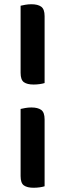

<svg xmlns="http://www.w3.org/2000/svg" viewBox="-20 -703 333 904"><path d="M190 -312Q181 -309 167 -307Q153 -305 138 -305Q108 -305 92.5 -316Q77 -327 77 -360V-676Q85 -678 99 -680.5Q113 -683 128 -683Q158 -683 174 -671.5Q190 -660 190 -627ZM190 174Q181 177 167 179Q153 181 138 181Q108 181 92.5 170Q77 159 77 126V-190Q85 -192 99 -194.5Q113 -197 128 -197Q158 -197 174 -185.5Q190 -174 190 -141Z"/></svg>

Font: Baloo Paaji 2 SemiBold
Style: Regular
Weight: 600
Designer: Shuchita Grover, Noopur Datye and Ek Type
Foundry: Ek Type
Version: Version 1.640;hotconv 1.0.111;makeotfexe 2.5.65597; ttfautoh